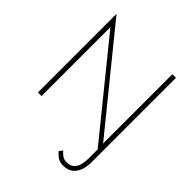

<svg xmlns="http://www.w3.org/2000/svg" viewBox="-253 -873 1245 1245"><g transform="rotate(45 370.0 -250.5)"><path d="M537 220Q506 220 485 205.5Q464 191 451 174L469 150Q480 164 497.5 176.5Q515 189 539 189Q572 189 590 172Q608 155 615 128.5Q622 102 622 73V-13L120 -632V0H87V-721L620 -65V-700H653V76Q653 115 641.5 147.5Q630 180 604.5 200Q579 220 537 220Z"/></g></svg>

Font: Jost* Thin
Style: Regular
Weight: 200
Version: Version 3.7